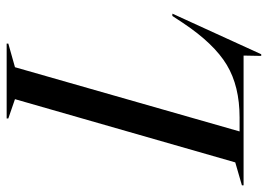

<svg xmlns="http://www.w3.org/2000/svg" viewBox="-187 -618 805 577"><g transform="rotate(-90 215.5 -329.5)"><path d="M-53 -5 16 -25 206 -687 148 -707V-712H373V-707L302 -687L109 -12H151Q245 -12 309 -50.5Q373 -89 435 -182L456 -214H463L341 53H336L337 0H-53Z"/></g></svg>

Font: Nyght Serif Italic
Style: Regular
Weight: 400
Italic angle: -16°
Designer: Maksym Kobuzan
Version: Version 0.410